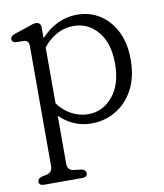

<svg xmlns="http://www.w3.org/2000/svg" viewBox="-79 -523 701 822"><g transform="rotate(-10 271.5 -112.0)"><path d="M153 -429.5V-384Q185 -419.5 225.5 -439Q266 -458.5 310 -458.5Q367.5 -458.5 411.2 -429.8Q455 -401 479.8 -350Q504.5 -299 504.5 -231Q504.5 -154.5 475.8 -100.2Q447 -46 398.8 -17.5Q350.5 11 292 11Q252 11 216.8 -4.5Q181.5 -20 155 -47V161Q155 189.5 179.5 193.5L216.5 198Q234.5 203 234.5 217Q234.5 234 213 234H46Q24.5 234 24.5 217Q24.5 204 43 198L65 193.5Q89.5 187.5 89.5 161V-360.5Q89.5 -385 70 -387L33 -388Q16 -390.5 16 -404Q16 -417 35.5 -424L94.5 -443.5Q106.5 -448 115.2 -450.8Q124 -453.5 131 -453.5Q153 -453.5 153 -429.5ZM288 -413.5Q248 -413.5 214.5 -395Q181 -376.5 155 -344V-100.5Q180.5 -66 214.8 -48.2Q249 -30.5 286 -30.5Q348.5 -30.5 392 -81.8Q435.5 -133 435.5 -225Q435.5 -313 393.5 -363.2Q351.5 -413.5 288 -413.5Z"/></g></svg>

Font: Fraunces 72pt S100 Light
Style: Regular
Weight: 300
Version: Version 1.000; ttfautohint (v1.8.3)